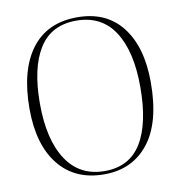

<svg xmlns="http://www.w3.org/2000/svg" viewBox="-84 -821 857 913"><g transform="rotate(-10 345.0 -365.0)"><path d="M347 14Q206 14 128 -83.5Q50 -181 50 -354Q50 -540 126.5 -642Q203 -744 348 -744Q489 -744 564.5 -646.5Q640 -549 640 -379Q640 -185 561.5 -85.5Q483 14 347 14ZM352 -1Q471 -1 529 -95Q587 -189 587 -366Q587 -538 525 -633.5Q463 -729 341 -729Q220 -729 161.5 -635.5Q103 -542 103 -370Q103 -196 167 -98.5Q231 -1 352 -1Z"/></g></svg>

Font: Display Extralight
Style: Regular
Weight: 200
Designer: Latin by Veronika Burian and Jose Scaglione. Greek by Irene Vlachou. Cyrillic by Vera Evstafieva.
Foundry: TypeTogether
Version: Version 3.002